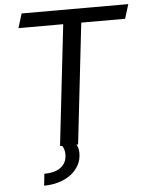

<svg xmlns="http://www.w3.org/2000/svg" viewBox="-60 -764 780 1014"><g transform="rotate(-5 329.5 -256.5)"><path d="M330.1 0H321.3Q326.2 6.8 329.6 18.3Q333 29.8 333 45.4Q333 81.5 316.9 110.4Q300.8 139.2 273.4 159.4Q246.1 179.7 209.7 190.4Q173.3 201.2 132.3 201.2L139.2 138.7Q164.1 138.7 185.8 133.5Q207.5 128.4 223.6 117.2Q239.7 106 249.3 88.4Q258.8 70.8 258.8 45.4Q258.8 30.8 255.1 19.8Q251.5 8.8 246.1 0H234.4L307.1 -639.6H69.8L93.3 -715.3H658.7L635.3 -639.6H402.8Z"/></g></svg>

Font: Proza Libre
Style: Italic
Weight: 400
Designer: Jasper de Waard
Foundry: Jasper de Waard
Version: Version 1.000; ttfautohint (v1.4.1.8-43bc)